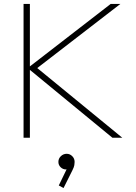

<svg xmlns="http://www.w3.org/2000/svg" viewBox="-20 -696 686 970"><path d="M548 0 120 -352 539 -676H588L155 -342V-363L598 0ZM99 0V-676H131V0ZM301 254 277 241 323 146 337 144Q335 151 329 155.5Q323 160 313 160Q298 160 286.5 149Q275 138 275 122Q275 105 287.5 93Q300 81 317 81Q333 81 345 93Q357 105 357 122Q357 129 355.5 138.5Q354 148 346 164Z"/></svg>

Font: Outfit Thin
Style: Regular
Weight: 100
Designer: Rodrigo Fuenzalida
Foundry: fragTYPE
Version: Version 1.100;gftools[0.9.27]